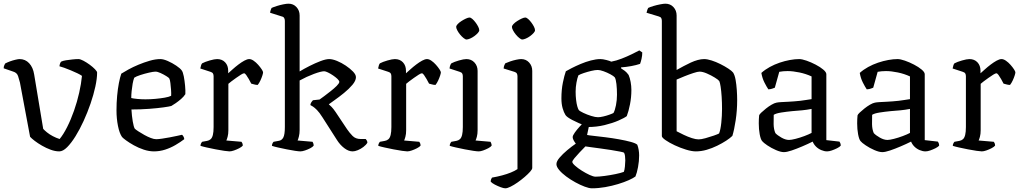

<svg xmlns="http://www.w3.org/2000/svg" viewBox="-22 -820 5523 1040"><path d="M299 0Q277 0 252.5 -9Q228 -18 205.5 -31Q183 -44 166 -57Q149 -70 141 -79L86 -373Q82 -389 76 -407.5Q70 -426 50 -432L-2 -450Q-2 -460 1.5 -467Q5 -474 6 -476Q17 -482 32 -487.5Q47 -493 62 -496.5Q77 -500 84 -500Q115 -500 136 -477.5Q157 -455 163 -417L212 -122Q219 -114 232.5 -103Q246 -92 264 -82.5Q282 -73 301 -67Q321 -91 341.5 -131.5Q362 -172 379 -220.5Q396 -269 407 -318Q418 -367 422 -409Q414 -415 397.5 -423Q381 -431 361.5 -439Q342 -447 325.5 -453Q309 -459 300 -461Q301 -470 303.5 -476.5Q306 -483 309 -486Q319 -491 335.5 -493.5Q352 -496 370.5 -498Q389 -500 403 -500Q413 -500 430 -491Q447 -482 464 -469.5Q481 -457 492.5 -445Q504 -433 504 -427Q504 -395 494.5 -351Q485 -307 468.5 -259Q452 -211 431 -165Q410 -119 387 -82Q364 -45 341.5 -22.5Q319 0 299 0Z M812 0Q785 0 756.5 -9.5Q728 -19 703 -33Q678 -47 661 -59.5Q644 -72 639 -78Q625 -98 617 -138Q609 -178 609 -222Q609 -263 612.5 -301Q616 -339 622 -370Q628 -401 635 -421Q649 -430 673.5 -443.5Q698 -457 728 -469.5Q758 -482 789 -491Q820 -500 847 -500Q863 -500 887 -489.5Q911 -479 932.5 -464.5Q954 -450 962 -439Q969 -430 973.5 -406.5Q978 -383 980.5 -356Q983 -329 982 -310Q973 -296 958.5 -283.5Q944 -271 929.5 -261Q915 -251 906 -246Q896 -243 864 -238.5Q832 -234 786.5 -230.5Q741 -227 690 -227Q692 -192 697 -162.5Q702 -133 708 -123Q713 -118 727.5 -108.5Q742 -99 760 -89Q778 -79 795 -72.5Q812 -66 824 -66Q836 -66 856 -69Q876 -72 897.5 -76Q919 -80 937 -84Q955 -88 964 -90Q968 -87 972 -80Q976 -73 976 -66Q955 -50 928.5 -34.5Q902 -19 872.5 -9.5Q843 0 812 0ZM766 -282Q792 -282 819.5 -284.5Q847 -287 870 -291Q893 -295 905 -301Q906 -314 904.5 -333.5Q903 -353 901 -370Q899 -387 895 -395Q893 -399 878.5 -408Q864 -417 847.5 -424.5Q831 -432 820 -432Q809 -432 785 -426.5Q761 -421 738 -413.5Q715 -406 705 -399Q700 -386 696.5 -366.5Q693 -347 691 -326.5Q689 -306 689 -289Q701 -286 722.5 -284Q744 -282 766 -282Z M1221 0Q1214 0 1193 -3Q1172 -6 1146.5 -11Q1121 -16 1098.5 -21Q1076 -26 1064 -30Q1064 -37 1067 -43Q1070 -49 1073 -52L1100 -57Q1111 -59 1119 -66Q1127 -73 1131 -89Q1135 -105 1135 -132V-407Q1135 -416 1131.5 -422Q1128 -428 1118 -431L1063 -449Q1065 -460 1067.5 -467Q1070 -474 1073 -477Q1088 -485 1114 -492.5Q1140 -500 1154 -500Q1181 -500 1197.5 -482.5Q1214 -465 1214 -437V-423Q1223 -431 1238 -444.5Q1253 -458 1269.5 -470.5Q1286 -483 1301.5 -491.5Q1317 -500 1328 -500Q1339 -500 1352 -491Q1365 -482 1376.5 -469Q1388 -456 1395.5 -444.5Q1403 -433 1403 -428Q1403 -423 1399 -410.5Q1395 -398 1388.5 -384Q1382 -370 1374 -360Q1364 -360 1354 -363Q1344 -366 1339 -367Q1333 -379 1325.5 -392Q1318 -405 1311.5 -414Q1305 -423 1300 -423Q1295 -423 1283 -415.5Q1271 -408 1257 -398Q1243 -388 1231 -379Q1219 -370 1215 -366V-115Q1215 -94 1211 -79.5Q1207 -65 1204 -59L1286 -52Q1288 -50 1290.5 -44.5Q1293 -39 1293 -31Q1287 -24 1273.5 -17Q1260 -10 1245.5 -5Q1231 0 1221 0Z M1605 0Q1597 0 1576.5 -3Q1556 -6 1531.5 -11Q1507 -16 1484.5 -21Q1462 -26 1451 -30Q1451 -36 1453.5 -42Q1456 -48 1460 -52L1487 -57Q1504 -59 1512.5 -75Q1521 -91 1521 -132V-707Q1521 -715 1517.5 -722Q1514 -729 1504 -731L1441 -751Q1442 -760 1445 -767.5Q1448 -775 1449 -777Q1460 -782 1477.5 -787.5Q1495 -793 1512.5 -796.5Q1530 -800 1541 -800Q1567 -800 1584 -781.5Q1601 -763 1601 -736V-433Q1624 -447 1654.5 -462.5Q1685 -478 1714 -489Q1743 -500 1761 -500Q1779 -500 1803.5 -490Q1828 -480 1851 -464.5Q1874 -449 1890 -432.5Q1906 -416 1906 -402Q1906 -383 1887 -360.5Q1868 -338 1841.5 -316.5Q1815 -295 1791.5 -278.5Q1768 -262 1759 -255Q1764 -251 1773.5 -241.5Q1783 -232 1796 -213L1858 -120Q1871 -101 1887.5 -84Q1904 -67 1932 -67H1959Q1961 -65 1964.5 -59.5Q1968 -54 1968 -47Q1961 -35 1946.5 -24Q1932 -13 1916 -6.5Q1900 0 1888 0Q1866 0 1843 -17.5Q1820 -35 1803 -62L1725 -184Q1708 -211 1695 -224Q1682 -237 1673.5 -242.5Q1665 -248 1659 -251Q1660 -260 1665 -267Q1670 -274 1673 -277L1709 -281Q1718 -287 1734.5 -299.5Q1751 -312 1769.5 -326.5Q1788 -341 1801.5 -354.5Q1815 -368 1816 -376Q1816 -383 1806 -392.5Q1796 -402 1782 -411.5Q1768 -421 1754.5 -427.5Q1741 -434 1734 -434Q1717 -434 1678 -419.5Q1639 -405 1601 -384V-116Q1601 -96 1597 -80.5Q1593 -65 1590 -59L1671 -52Q1673 -49 1675 -43.5Q1677 -38 1677 -31Q1672 -24 1658.5 -17Q1645 -10 1630 -5Q1615 0 1605 0Z M2184 0Q2177 0 2156 -3Q2135 -6 2109.5 -11Q2084 -16 2061.5 -21Q2039 -26 2027 -30Q2027 -37 2030 -43Q2033 -49 2036 -52L2063 -57Q2074 -59 2082 -66Q2090 -73 2094 -89Q2098 -105 2098 -132V-407Q2098 -416 2094.5 -422Q2091 -428 2081 -431L2026 -449Q2028 -460 2030.5 -467Q2033 -474 2036 -477Q2051 -485 2077 -492.5Q2103 -500 2117 -500Q2144 -500 2160.5 -482.5Q2177 -465 2177 -437V-423Q2186 -431 2201 -444.5Q2216 -458 2232.5 -470.5Q2249 -483 2264.5 -491.5Q2280 -500 2291 -500Q2302 -500 2315 -491Q2328 -482 2339.5 -469Q2351 -456 2358.5 -444.5Q2366 -433 2366 -428Q2366 -423 2362 -410.5Q2358 -398 2351.5 -384Q2345 -370 2337 -360Q2327 -360 2317 -363Q2307 -366 2302 -367Q2296 -379 2288.5 -392Q2281 -405 2274.5 -414Q2268 -423 2263 -423Q2258 -423 2246 -415.5Q2234 -408 2220 -398Q2206 -388 2194 -379Q2182 -370 2178 -366V-115Q2178 -94 2174 -79.5Q2170 -65 2167 -59L2249 -52Q2251 -50 2253.5 -44.5Q2256 -39 2256 -31Q2250 -24 2236.5 -17Q2223 -10 2208.5 -5Q2194 0 2184 0Z M2571 0Q2563 0 2542 -3Q2521 -6 2496 -11Q2471 -16 2448.5 -21Q2426 -26 2414 -30Q2414 -37 2417 -43Q2420 -49 2423 -52L2450 -57Q2461 -59 2469 -66Q2477 -73 2481 -89Q2485 -105 2485 -132V-407Q2485 -416 2481.5 -422Q2478 -428 2468 -431L2413 -449Q2414 -459 2417 -466.5Q2420 -474 2423 -477Q2438 -485 2464 -492.5Q2490 -500 2504 -500Q2531 -500 2548 -481.5Q2565 -463 2565 -436V-115Q2565 -94 2561 -79.5Q2557 -65 2554 -59L2635 -52Q2637 -48 2639 -43Q2641 -38 2641 -31Q2636 -24 2622.5 -17Q2609 -10 2595 -5Q2581 0 2571 0ZM2505 -606Q2499 -606 2489 -614Q2479 -622 2470 -633Q2461 -644 2455 -655.5Q2449 -667 2449 -674Q2449 -681 2457 -689.5Q2465 -698 2477.5 -706Q2490 -714 2502 -719.5Q2514 -725 2521 -725Q2528 -725 2537 -717Q2546 -709 2554.5 -697.5Q2563 -686 2568.5 -675Q2574 -664 2574 -656Q2574 -650 2566.5 -641.5Q2559 -633 2547.5 -624.5Q2536 -616 2524 -611Q2512 -606 2505 -606Z M2715 200Q2706 200 2690 194Q2674 188 2658.5 180Q2643 172 2636 164Q2636 156 2638.5 150.5Q2641 145 2643 142Q2672 137 2698 130Q2724 123 2745 114.5Q2766 106 2781 96V-407Q2781 -416 2777.5 -422Q2774 -428 2764 -431L2706 -449Q2707 -460 2710 -467Q2713 -474 2715 -477Q2726 -482 2742 -487.5Q2758 -493 2774.5 -496.5Q2791 -500 2801 -500Q2827 -500 2844 -481.5Q2861 -463 2861 -436V90Q2861 97 2849.5 110Q2838 123 2820 138.5Q2802 154 2782 168Q2762 182 2744 191Q2726 200 2715 200ZM2807 -606Q2801 -606 2791 -614Q2781 -622 2772 -633Q2763 -644 2757 -655.5Q2751 -667 2751 -674Q2751 -681 2759 -689.5Q2767 -698 2779.5 -706Q2792 -714 2804 -719.5Q2816 -725 2823 -725Q2830 -725 2839 -717Q2848 -709 2856.5 -697.5Q2865 -686 2870.5 -675Q2876 -664 2876 -656Q2876 -650 2868.5 -641.5Q2861 -633 2849.5 -624.5Q2838 -616 2826 -611Q2814 -606 2807 -606Z M3184 200Q3169 200 3145 191Q3121 182 3094.5 167.5Q3068 153 3044.5 135.5Q3021 118 3006.5 100.5Q2992 83 2992 69Q2992 54 3009 34Q3026 14 3050.5 -6.5Q3075 -27 3097 -42Q3092 -48 3086 -58.5Q3080 -69 3080 -77Q3080 -86 3091.5 -102Q3103 -118 3117.5 -134Q3132 -150 3142 -158L3171 -150L3158 -89Q3166 -87 3194 -84Q3222 -81 3258 -76.5Q3294 -72 3330.5 -65.5Q3367 -59 3394.5 -51.5Q3422 -44 3430 -36Q3435 -23 3437.5 -8Q3440 7 3440 22Q3440 53 3434 85Q3428 117 3420 136Q3408 145 3383.5 156Q3359 167 3326 177Q3293 187 3256.5 193.5Q3220 200 3184 200ZM3204 137Q3223 137 3253 133Q3283 129 3312 123Q3341 117 3357 111Q3361 102 3363 82Q3365 62 3365 49Q3365 37 3363.5 25Q3362 13 3358 7Q3356 5 3336 1Q3316 -3 3287.5 -7.5Q3259 -12 3229 -16Q3199 -20 3177 -23Q3155 -26 3149 -27Q3134 -12 3117.5 5.5Q3101 23 3089.5 37Q3078 51 3078 57Q3078 64 3093 77.5Q3108 91 3129.5 104.5Q3151 118 3171.5 127.5Q3192 137 3204 137ZM3164 -132Q3134 -144 3112.5 -153.5Q3091 -163 3077 -170.5Q3063 -178 3054 -184.5Q3045 -191 3041 -197Q3032 -211 3025.5 -234Q3019 -257 3019 -287Q3019 -334 3027 -373Q3035 -412 3043 -434Q3053 -440 3074.5 -451Q3096 -462 3123 -473.5Q3150 -485 3178.5 -492.5Q3207 -500 3230 -500Q3243 -500 3262.5 -495Q3282 -490 3289 -486Q3316 -491 3345.5 -502.5Q3375 -514 3400.5 -526.5Q3426 -539 3441 -547L3457 -536Q3457 -519 3453 -501.5Q3449 -484 3445 -474Q3424 -467 3397 -462Q3370 -457 3342 -455V-450Q3352 -444 3362.5 -436Q3373 -428 3383 -414Q3390 -398 3394 -376Q3398 -354 3398 -333Q3398 -293 3390.5 -255Q3383 -217 3373 -191Q3360 -181 3328 -167Q3296 -153 3253 -142.5Q3210 -132 3164 -132ZM3217 -185Q3228 -185 3245.5 -189Q3263 -193 3279.5 -199Q3296 -205 3301 -208Q3309 -222 3314.5 -250Q3320 -278 3320 -307Q3320 -339 3317 -365Q3314 -391 3308 -401Q3302 -408 3284.5 -417.5Q3267 -427 3247.5 -434Q3228 -441 3216 -441Q3202 -441 3181 -436Q3160 -431 3140.5 -424.5Q3121 -418 3111 -412Q3105 -397 3100.5 -372.5Q3096 -348 3096 -323Q3096 -300 3098.5 -279Q3101 -258 3105 -244Q3109 -230 3113 -224Q3118 -218 3138 -208.5Q3158 -199 3180.5 -192Q3203 -185 3217 -185Z M3747 0Q3725 0 3694 -9.5Q3663 -19 3633 -33Q3603 -47 3583 -61Q3563 -75 3563 -83V-707Q3563 -715 3560 -721.5Q3557 -728 3546 -731L3480 -751Q3482 -760 3484.5 -767Q3487 -774 3489 -777Q3499 -782 3517.5 -787.5Q3536 -793 3554.5 -796.5Q3573 -800 3582 -800Q3609 -800 3626 -781.5Q3643 -763 3643 -736V-441Q3661 -451 3680.5 -461.5Q3700 -472 3719.5 -481Q3739 -490 3757.5 -495Q3776 -500 3792 -500Q3809 -500 3832.5 -492.5Q3856 -485 3880 -473Q3904 -461 3923 -448.5Q3942 -436 3949 -427Q3958 -413 3962.5 -387.5Q3967 -362 3969 -332.5Q3971 -303 3971 -278Q3971 -222 3963 -169Q3955 -116 3945 -84Q3933 -72 3911.5 -58Q3890 -44 3862.5 -30.5Q3835 -17 3805.5 -8.5Q3776 0 3747 0ZM3762 -65Q3776 -65 3799.5 -71.5Q3823 -78 3844.5 -85.5Q3866 -93 3873 -97Q3881 -117 3885 -155Q3889 -193 3889 -230Q3889 -264 3887 -295.5Q3885 -327 3881.5 -350Q3878 -373 3874 -381Q3869 -388 3849.5 -400Q3830 -412 3807 -422Q3784 -432 3767 -432Q3757 -432 3734 -424.5Q3711 -417 3686 -407Q3661 -397 3643 -389V-109Q3660 -100 3682 -89.5Q3704 -79 3725.5 -72Q3747 -65 3762 -65Z M4224 4Q4207 4 4181.5 -7Q4156 -18 4134.5 -32.5Q4113 -47 4106 -56Q4098 -66 4093 -93Q4088 -120 4088 -152Q4088 -164 4088.5 -174.5Q4089 -185 4090 -195Q4091 -200 4101.5 -210Q4112 -220 4127 -232Q4142 -244 4157.5 -253Q4173 -262 4184 -264Q4193 -266 4210.5 -267Q4228 -268 4250 -269Q4264 -270 4280 -271Q4296 -272 4312.5 -274Q4329 -276 4344.5 -278.5Q4360 -281 4374 -283V-406Q4344 -420 4308.5 -427.5Q4273 -435 4244 -435Q4232 -435 4220.5 -434Q4209 -433 4199 -431L4175 -345Q4171 -344 4163 -340.5Q4155 -337 4140 -336Q4131 -349 4119 -372.5Q4107 -396 4102 -425Q4122 -443 4147.5 -457Q4173 -471 4201 -480.5Q4229 -490 4256.5 -495Q4284 -500 4307 -500Q4322 -500 4346.5 -491.5Q4371 -483 4396 -470Q4421 -457 4437.5 -443Q4454 -429 4454 -418V-61L4525 -53Q4527 -51 4529.5 -45Q4532 -39 4532 -31Q4526 -24 4512 -17Q4498 -10 4483.5 -5Q4469 0 4458 0Q4443 0 4426.5 -7Q4410 -14 4398 -26Q4386 -38 4380 -53Q4354 -40 4323.5 -27Q4293 -14 4266.5 -5Q4240 4 4224 4ZM4252 -62Q4264 -62 4287.5 -68Q4311 -74 4335 -83Q4359 -92 4374 -100V-230Q4348 -225 4322.5 -222.5Q4297 -220 4269 -218Q4238 -215 4209.5 -210.5Q4181 -206 4169 -198Q4168 -176 4168.5 -147.5Q4169 -119 4178 -99Q4189 -87 4211 -74.5Q4233 -62 4252 -62Z M4757 4Q4740 4 4714.5 -7Q4689 -18 4667.5 -32.5Q4646 -47 4639 -56Q4631 -66 4626 -93Q4621 -120 4621 -152Q4621 -164 4621.5 -174.5Q4622 -185 4623 -195Q4624 -200 4634.5 -210Q4645 -220 4660 -232Q4675 -244 4690.5 -253Q4706 -262 4717 -264Q4726 -266 4743.5 -267Q4761 -268 4783 -269Q4797 -270 4813 -271Q4829 -272 4845.5 -274Q4862 -276 4877.5 -278.5Q4893 -281 4907 -283V-406Q4877 -420 4841.5 -427.5Q4806 -435 4777 -435Q4765 -435 4753.5 -434Q4742 -433 4732 -431L4708 -345Q4704 -344 4696 -340.5Q4688 -337 4673 -336Q4664 -349 4652 -372.5Q4640 -396 4635 -425Q4655 -443 4680.5 -457Q4706 -471 4734 -480.5Q4762 -490 4789.5 -495Q4817 -500 4840 -500Q4855 -500 4879.5 -491.5Q4904 -483 4929 -470Q4954 -457 4970.5 -443Q4987 -429 4987 -418V-61L5058 -53Q5060 -51 5062.5 -45Q5065 -39 5065 -31Q5059 -24 5045 -17Q5031 -10 5016.5 -5Q5002 0 4991 0Q4976 0 4959.5 -7Q4943 -14 4931 -26Q4919 -38 4913 -53Q4887 -40 4856.5 -27Q4826 -14 4799.5 -5Q4773 4 4757 4ZM4785 -62Q4797 -62 4820.5 -68Q4844 -74 4868 -83Q4892 -92 4907 -100V-230Q4881 -225 4855.5 -222.5Q4830 -220 4802 -218Q4771 -215 4742.5 -210.5Q4714 -206 4702 -198Q4701 -176 4701.5 -147.5Q4702 -119 4711 -99Q4722 -87 4744 -74.5Q4766 -62 4785 -62Z M5296 0Q5289 0 5268 -3Q5247 -6 5221.5 -11Q5196 -16 5173.5 -21Q5151 -26 5139 -30Q5139 -37 5142 -43Q5145 -49 5148 -52L5175 -57Q5186 -59 5194 -66Q5202 -73 5206 -89Q5210 -105 5210 -132V-407Q5210 -416 5206.5 -422Q5203 -428 5193 -431L5138 -449Q5140 -460 5142.5 -467Q5145 -474 5148 -477Q5163 -485 5189 -492.5Q5215 -500 5229 -500Q5256 -500 5272.5 -482.5Q5289 -465 5289 -437V-423Q5298 -431 5313 -444.5Q5328 -458 5344.5 -470.5Q5361 -483 5376.5 -491.5Q5392 -500 5403 -500Q5414 -500 5427 -491Q5440 -482 5451.5 -469Q5463 -456 5470.5 -444.5Q5478 -433 5478 -428Q5478 -423 5474 -410.5Q5470 -398 5463.5 -384Q5457 -370 5449 -360Q5439 -360 5429 -363Q5419 -366 5414 -367Q5408 -379 5400.5 -392Q5393 -405 5386.5 -414Q5380 -423 5375 -423Q5370 -423 5358 -415.5Q5346 -408 5332 -398Q5318 -388 5306 -379Q5294 -370 5290 -366V-115Q5290 -94 5286 -79.5Q5282 -65 5279 -59L5361 -52Q5363 -50 5365.5 -44.5Q5368 -39 5368 -31Q5362 -24 5348.5 -17Q5335 -10 5320.5 -5Q5306 0 5296 0Z"/></svg>

Font: Texturina 12pt Light
Style: Regular
Weight: 300
Designer: Guillermo Torres Carreño
Foundry: Omnibus-Type
Version: Version 1.002